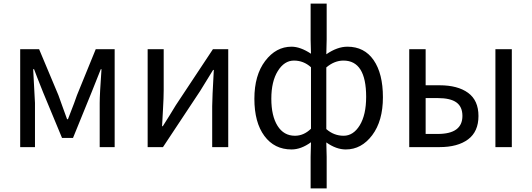

<svg xmlns="http://www.w3.org/2000/svg" viewBox="-20 -816 2951 1065"><path d="M92 0V-543H197L304 -288Q311 -267 327.5 -222.5Q344 -178 352 -155H357Q400 -265 407 -288L511 -543H616V0H533V-245Q533 -292 543 -432H539Q536 -425 488 -304L385 -51H324L219 -304Q179 -404 169 -432H164L174 -245V0Z M799 0V-543H888V-316Q888 -275 884 -208Q880 -141 879 -116H883Q919 -172 955 -232L1161 -543H1246V0H1157V-227Q1157 -268 1166 -428H1162Q1104 -334 1090 -311L884 0Z M1703 229V54L1705 -27Q1650 13 1597 13Q1502 13 1446.5 -62Q1391 -137 1391 -268Q1391 -399 1451 -478Q1511 -557 1597 -557Q1646 -557 1705 -518L1703 -597V-796H1792V-597L1790 -515Q1851 -557 1907 -557Q2001 -557 2052.5 -482.5Q2104 -408 2104 -276.5Q2104 -145 2044.5 -66Q1985 13 1898 13Q1845 13 1790 -26L1792 54V229ZM1616 -63Q1665 -63 1705 -102V-443Q1664 -480 1610.5 -480Q1557 -480 1521 -422Q1485 -364 1485 -268.5Q1485 -173 1519.5 -118Q1554 -63 1616 -63ZM1790 -100Q1832 -63 1886 -63Q1940 -63 1975.5 -121Q2011 -179 2011 -279Q2011 -480 1885 -480Q1835 -480 1790 -442Z M2250 0V-543H2341V-343H2418Q2519 -343 2576.5 -301Q2634 -259 2634 -172.5Q2634 -86 2576.5 -43Q2519 0 2418 0ZM2341 -73H2408Q2545 -73 2545 -173Q2545 -224 2511.5 -248Q2478 -272 2408 -272H2341ZM2728 0V-543H2819V0Z"/></svg>

Font: Swei Fan Sans CJK TC
Style: Regular
Weight: 400
Version: Version 2.130